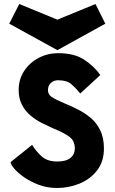

<svg xmlns="http://www.w3.org/2000/svg" viewBox="-20 -931 571 957"><path d="M265 6Q215 6 173 -10Q131 -26 99.5 -48Q68 -70 50.5 -91Q33 -112 33 -123L140 -209Q158 -179 186.5 -152.5Q215 -126 265 -126Q310 -126 331.5 -144Q353 -162 353 -191Q353 -229 325.5 -249.5Q298 -270 243 -292Q219 -303 189.5 -317.5Q160 -332 133.5 -354Q107 -376 90 -407.5Q73 -439 73 -482Q73 -536 100.5 -577.5Q128 -619 173 -642.5Q218 -666 270 -666Q351 -666 400.5 -633Q450 -600 480 -557L380 -465Q358 -492 335.5 -511.5Q313 -531 270 -531Q248 -531 233.5 -517.5Q219 -504 219 -482Q219 -461 236.5 -448.5Q254 -436 299 -417Q333 -403 368 -385.5Q403 -368 432.5 -343Q462 -318 480 -281Q498 -244 498 -191Q498 -125 463.5 -81Q429 -37 375.5 -15.5Q322 6 265 6ZM266 -681 26 -813 76 -911 266 -833 456 -911 505 -813Z"/></svg>

Font: Lil Grotesk Black
Style: Regular
Weight: 900
Designer: Bastien Sozeau
Foundry: NBR — Bastien Sozeau
Version: Version 3.003; ttfautohint (v1.8.4.7-5d5b);gftools[0.9.33]